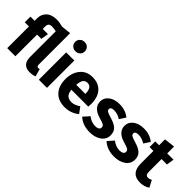

<svg xmlns="http://www.w3.org/2000/svg" viewBox="92 -1714 2635 2635"><g transform="rotate(45 1409.0 -397.0)"><path d="M602 -113 633 -1Q589 17 531 17Q464 17 427.5 -21.5Q391 -60 391 -133V-634Q347 -645 313 -645Q273 -645 257.5 -629Q242 -613 242 -574V-531H343L325 -421H242V0H84V-421H3V-531H84V-578Q84 -658 137 -708.5Q190 -759 290 -759Q343 -759 406 -741L549 -756V-149Q549 -108 576 -108Q590 -108 602 -113Z M775 -811Q817 -811 843 -785.5Q869 -760 869 -721Q869 -682 843 -656.5Q817 -631 775 -631Q735 -631 708.5 -657Q682 -683 682 -721Q682 -759 708.5 -785Q735 -811 775 -811ZM855 -531V0H697V-531Z M1441 -276Q1441 -243 1438 -219H1110Q1117 -152 1147 -125Q1177 -98 1230 -98Q1289 -98 1357 -145L1422 -57Q1329 17 1215 17Q1086 17 1017 -59Q948 -135 948 -263Q948 -387 1013.5 -467.5Q1079 -548 1196 -548Q1311 -548 1376 -476Q1441 -404 1441 -276ZM1286 -314V-321Q1284 -443 1200 -443Q1159 -443 1137 -413.5Q1115 -384 1109 -314Z M1719 -548Q1834 -548 1914 -483L1856 -394Q1791 -435 1725 -435Q1661 -435 1661 -395Q1661 -373 1681 -360Q1701 -347 1770 -327Q1853 -303 1893.5 -264.5Q1934 -226 1934 -158Q1934 -78 1867 -30.5Q1800 17 1698 17Q1563 17 1476 -62L1553 -148Q1620 -96 1694 -96Q1730 -96 1750.5 -109Q1771 -122 1771 -146Q1771 -173 1751 -186.5Q1731 -200 1659 -220Q1502 -265 1502 -386Q1502 -456 1561.5 -502Q1621 -548 1719 -548Z M2192 -548Q2307 -548 2387 -483L2329 -394Q2264 -435 2198 -435Q2134 -435 2134 -395Q2134 -373 2154 -360Q2174 -347 2243 -327Q2326 -303 2366.5 -264.5Q2407 -226 2407 -158Q2407 -78 2340 -30.5Q2273 17 2171 17Q2036 17 1949 -62L2026 -148Q2093 -96 2167 -96Q2203 -96 2223.5 -109Q2244 -122 2244 -146Q2244 -173 2224 -186.5Q2204 -200 2132 -220Q1975 -265 1975 -386Q1975 -456 2034.5 -502Q2094 -548 2192 -548Z M2765 -125 2818 -25Q2758 17 2674 17Q2500 16 2500 -175V-421H2425V-531H2500V-646L2658 -664V-531H2780L2763 -421H2658V-177Q2658 -140 2670 -124Q2682 -108 2708 -108Q2735 -108 2765 -125Z"/></g></svg>

Font: Fira Sans
Style: Bold
Weight: 700
Designer: bBox Type GmbH & Carrois Corporate GbR & Edenspiekermann AG
Foundry: bBox Type GmbH & Carrois Corporate GbR & Edenspiekermann AG
Version: Version 4.301;PS 004.301;hotconv 1.0.88;makeotf.lib2.5.64775